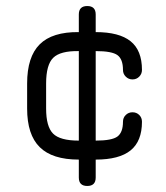

<svg xmlns="http://www.w3.org/2000/svg" viewBox="-20 -589 551 637"><path d="M241.5 -59.5Q153.5 -59.5 111.8 -100.8Q70 -142 70 -229V-312Q70 -400.5 111.8 -442Q153.5 -483.5 241.5 -482.5H297.5Q375.5 -482.5 413.2 -452.2Q451 -422 451 -357Q451 -344 442 -334.8Q433 -325.5 419.5 -325.5Q406.5 -325.5 397.2 -334.8Q388 -344 388 -357Q388 -392.5 369.8 -406Q351.5 -419.5 297.5 -419.5H241.5Q180 -420.5 156.5 -397.2Q133 -374 133 -312V-229Q133 -169 156 -145.8Q179 -122.5 241.5 -122.5H297.5Q351.5 -122.5 369.8 -136.2Q388 -150 388 -185Q388 -198.5 397.2 -207.5Q406.5 -216.5 419.5 -216.5Q433 -216.5 442 -207.5Q451 -198.5 451 -185Q451 -120.5 413.2 -90Q375.5 -59.5 297.5 -59.5ZM269.5 28Q241.5 28 241.5 0V-541Q241.5 -569 269.5 -569Q297.5 -569 297.5 -541V0Q297.5 28 269.5 28Z"/></svg>

Font: Jura Light Medium
Style: Regular
Weight: 500
Version: Version 5.106